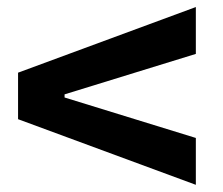

<svg xmlns="http://www.w3.org/2000/svg" viewBox="-20 -616 626 540"><path d="M530.8 -96.2 30.8 -280.8V-411.6L530.8 -596.2V-464.4L161.6 -350.6V-341.8L530.8 -228Z"/></svg>

Font: CaskaydiaMono NF
Style: Bold
Weight: 700
Designer: Aaron Bell
Foundry: Saja Typeworks
Version: Version 2111.001; ttfautohint (v1.8.4);Nerd Fonts 3.1.1